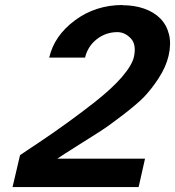

<svg xmlns="http://www.w3.org/2000/svg" viewBox="-20 -756 708 777"><path d="M477.1 -735.8 475.1 -734.9Q524.4 -734.9 564 -720.9Q603.5 -707 629.2 -680.7Q654.8 -654.3 664.1 -616.2Q673.3 -578.1 662.1 -529.8Q651.9 -485.8 622.6 -440.4Q593.3 -395 560.1 -360.8Q532.2 -333 476.8 -290.3Q421.4 -247.6 384.8 -224.1Q377.4 -219.2 303 -172.4Q228.5 -125.5 211.9 -113.8H566.9L541 1H30.8L61 -127.9Q61.5 -128.4 71.3 -135Q81.1 -141.6 96.9 -152.3Q112.8 -163.1 130.9 -174.8Q255.9 -258.3 365.2 -344.2Q434.6 -399.4 472.2 -442.9Q514.6 -492.2 522 -525.9Q532.7 -575.7 509.8 -600.1Q485.4 -626 455.1 -626Q408.7 -626 372.1 -597.7Q335.4 -569.3 324.2 -522.9H179.2Q199.2 -610.8 282.2 -672.9Q366.2 -735.8 477.1 -735.8Z"/></svg>

Font: Perun
Style: Bold Italic
Weight: 700
Italic angle: -12°
Foundry: Copyright (c) Stefan Peev, Context Ltd, 2016
Version: Version 001.000